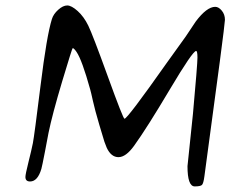

<svg xmlns="http://www.w3.org/2000/svg" viewBox="-20 -687 856 686"><path d="M239.7 -515.1Q237.8 -515.1 202.1 -396Q166.5 -276.9 153.3 -211.9L140.6 -145Q130.4 -92.3 127.9 -84Q114.7 -38.6 87.4 -38.6Q70.8 -38.6 70.8 -54.7Q70.8 -64 81.5 -106.9Q92.3 -149.9 97.4 -175.3Q102.5 -200.7 124.8 -380.6Q147 -560.5 165.5 -619.1Q170.9 -636.7 188 -652.1Q205.1 -667.5 220.2 -667.5Q235.4 -667.5 257.6 -647.5Q279.8 -627.4 295.4 -595.5Q311 -563.5 365.5 -413.1Q419.9 -262.7 424.8 -262.7Q435.1 -262.7 575.2 -461.4Q605.5 -503.9 619.1 -522.5Q632.8 -541 643.6 -556.6L679.2 -609.9Q718.8 -662.6 749 -662.6Q761.2 -662.6 772.5 -648.9Q783.7 -635.3 783.7 -616.2Q783.7 -597.2 710.4 -57.6Q707 -31.2 701.4 -26.1Q695.8 -21 675.8 -21Q649.9 -21 649.9 -93.3L669.4 -280.3Q685.5 -457.5 685.5 -481.2Q685.5 -504.9 680.7 -504.9Q668.5 -504.9 586.9 -367.7Q505.4 -230.5 459 -166Q429.7 -125.5 403.3 -125.5Q377 -125.5 361.3 -159.2L353 -180.7Q350.1 -189 334.5 -242.2Q318.8 -295.4 312 -326.4Q305.2 -357.4 302.2 -367.7Q272.9 -473.1 253.4 -501.5Q244.1 -515.1 239.7 -515.1Z"/></svg>

Font: Averia Sans Libre Light
Style: Italic
Weight: 300
Italic angle: -8.5°
Version: Version 1.002